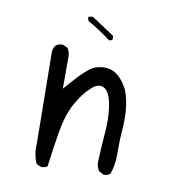

<svg xmlns="http://www.w3.org/2000/svg" viewBox="-68 -631 636 687"><g transform="rotate(10 250.0 -288.0)"><path d="M288.6 -496.6Q294.4 -496.6 298.8 -501.5L297.9 -514.6L214.8 -569.3L200.2 -566.9L199.2 -565.4Q199.2 -564 199.2 -562Q199.2 -556.6 202.6 -551.3Q243.7 -528.8 285.6 -497.1Q287.1 -496.6 288.6 -496.6ZM386.2 -96.7V-121.6Q386.2 -155.3 388.4 -182.1Q390.6 -209 390.6 -227.5Q390.6 -281.2 377 -321.8Q368.7 -346.2 348.1 -369.6Q328.6 -391.6 304.2 -396Q295.9 -397.5 287.6 -397.5Q270.5 -397.5 253.9 -391.6Q227.5 -382.3 168.5 -314L153.8 -296.9V-413.1Q153.8 -430.7 145 -443.8L128.4 -451.7Q126.5 -452.1 125 -452.1Q110.8 -452.1 101.6 -444.3Q93.8 -435.1 92.3 -422.4L96.2 -92.3Q95.7 -84.5 95.7 -76.7Q95.7 -43.9 107.9 -16.1L123.5 -8.3Q125.5 -7.8 127 -7.8Q139.6 -7.8 148.4 -14.2Q156.2 -78.1 167 -141.6Q177.7 -205.1 200.7 -247.3Q223.6 -289.6 251.5 -314.5Q269 -330.6 284.2 -330.6Q295.9 -330.6 305.7 -320.8Q323.2 -301.8 328.6 -256.8Q331.5 -232.9 331.5 -210Q331.5 -187 329.6 -165.5Q325.7 -117.7 323.7 -68.8Q323.2 -64.9 323.2 -62.5Q323.2 -43 333 -28.8L349.1 -20Q350.6 -19.5 354.5 -19.5Q358.4 -19.5 364 -21.2Q369.6 -22.9 374.5 -27.3Q386.2 -59.6 386.2 -96.7Z"/></g></svg>

Font: NaikaiFont
Style: Light
Weight: 300
Version: Version 1.89